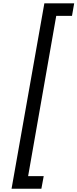

<svg xmlns="http://www.w3.org/2000/svg" viewBox="-20 -962 468 1160"><path d="M49.8 178.2 248 -941.9H428.2L415 -866.2H319.8L149.9 102.1H244.1L230 178.2Z"/></svg>

Font: Poppins
Style: Italic
Weight: 400
Italic angle: -10°
Designer: Ninad Kale (Devanagari), Jonny Pinhorn (Latin)
Foundry: Indian Type Foundry
Version: Version 3.200;PS 1.000;hotconv 16.6.54;makeotf.lib2.5.65590